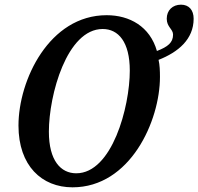

<svg xmlns="http://www.w3.org/2000/svg" viewBox="-20 -790 848 821"><path d="M290 11C537 11 664 -273 664 -461C664 -487 663 -513 658 -534C742 -567 808 -622 808 -710C808 -747 788 -770 754 -770C718 -770 693 -746 693 -710C693 -674 720 -666 720 -642C720 -608 698 -590 651 -572C621 -677 534 -725 436 -725C191 -725 59 -448 59 -253C59 -81 159 11 290 11ZM306 -49C240 -49 189 -103 189 -227C189 -384 266 -666 419 -666C486 -666 535 -611 535 -488C535 -332 459 -49 306 -49Z"/></svg>

Font: Noto Serif Condensed SemiBold
Style: Italic
Weight: 600
Width: 3
Italic angle: -12°
Designer: Monotype Design Team
Foundry: Monotype Imaging Inc.
Version: Version 2.014